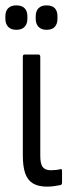

<svg xmlns="http://www.w3.org/2000/svg" viewBox="-39 -689 262 715"><path d="M136 6Q103 6 83 -6.5Q63 -19 54.5 -44.5Q46 -70 46 -110V-477Q46 -486 52 -486H104Q111 -486 111 -477V-109Q111 -78 120.5 -66.5Q130 -55 150 -55Q160 -55 169 -56Q178 -57 186 -59Q192 -61 192 -52V-8Q192 -2 187 0Q177 2 164 4Q151 6 136 6ZM22 -578Q2 -578 -8.5 -589Q-19 -600 -19 -619V-628Q-19 -648 -8.5 -658.5Q2 -669 22 -669Q42 -669 52.5 -658.5Q63 -648 63 -628V-619Q63 -600 52.5 -589Q42 -578 22 -578ZM134 -578Q115 -578 104.5 -589Q94 -600 94 -619V-628Q94 -648 104.5 -658.5Q115 -669 134 -669Q155 -669 165 -658.5Q175 -648 175 -628V-619Q175 -600 165 -589Q155 -578 134 -578Z"/></svg>

Font: Sofia Sans Extra Condensed
Style: Regular
Weight: 400
Designer: Botio Nikoltchev, Ani Petrova
Foundry: lettersoup
Version: Version 4.101